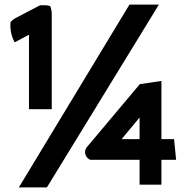

<svg xmlns="http://www.w3.org/2000/svg" viewBox="-20 -769 806 835"><path d="M372 -74H587V34H682V-74H746L737 -164H682V-417L588 -403L356 -127C342 -106 354 -82 372 -74ZM587 -258V-164H509ZM106 -294H205V-710C205 -722 202 -733 199 -742C190 -745 181 -747 168 -746H154L47 -690C39 -686 32 -680 26 -673C22 -639 32 -605 44 -585L106 -618ZM184 46 671 -749H543L62 46Z"/></svg>

Font: Bluebird
Style: SfBdExt
Weight: 700
Designer: Jasper
Foundry: Cannot Into Space Fonts
Version: Version 0.98